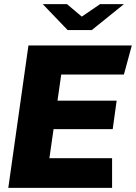

<svg xmlns="http://www.w3.org/2000/svg" viewBox="-20 -905 655 925"><path d="M615 -686 577 -546H275L257 -420H542L523 -283H238L218 -143H520V0H20L117 -686ZM374 -825 462 -885H577L422 -760H306L186 -885H303Z"/></svg>

Font: Chivo ExtraBold Italic
Style: Regular
Weight: 800
Italic angle: -8.05°
Designer: Hector Gatti
Foundry: Omnibus-Type
Version: Version 1.007